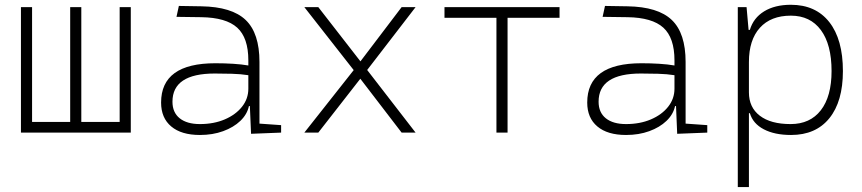

<svg xmlns="http://www.w3.org/2000/svg" viewBox="-20 -547 3556 792"><path d="M66.4 0V-517.6H112.3V-43.9H269.5V-517.6H315.4V-43.9H473.6V-517.6H519.5V0Z M804.7 9.8Q728 9.8 686.3 -25.4Q644.5 -60.5 644.5 -124Q644.5 -286.1 868.2 -286.1Q906.2 -286.1 941.7 -283.9Q977.1 -281.7 1004.4 -276.9V-297.9Q1004.4 -391.1 958.5 -432.9Q912.6 -474.6 810.5 -476.1L708 -477.5L717.8 -522.5L810.5 -521Q936.5 -519 993.4 -464.6Q1050.3 -410.2 1050.3 -291.5V-37.1L1139.6 -30.8V0L1015.6 4.9L1010.7 -109.4H1006.8Q999.5 -75.2 971.4 -48.3Q943.4 -21.5 900.4 -5.9Q857.4 9.8 804.7 9.8ZM804.7 -35.2Q861.8 -35.2 907 -54.4Q952.1 -73.7 978.3 -106.7Q1004.4 -139.6 1004.4 -181.2V-236.8Q973.6 -241.7 936.5 -242.7Q899.4 -243.7 865.7 -243.7Q691.4 -243.7 691.4 -127.4Q691.4 -83 721.2 -59.1Q751 -35.2 804.7 -35.2Z M1235.4 0 1439 -257.8 1235.4 -517.6H1293L1466.8 -293.9L1636.7 -517.6H1694.3L1494.6 -258.3L1694.3 0H1636.7L1466.3 -222.2L1293 0Z M2027.8 0V-473.6H1813.5V-517.6H2288.1V-473.6H2073.7V0Z M2562.5 9.8Q2485.8 9.8 2444.1 -25.4Q2402.3 -60.5 2402.3 -124Q2402.3 -286.1 2626 -286.1Q2664.1 -286.1 2699.5 -283.9Q2734.9 -281.7 2762.2 -276.9V-297.9Q2762.2 -391.1 2716.3 -432.9Q2670.4 -474.6 2568.4 -476.1L2465.8 -477.5L2475.6 -522.5L2568.4 -521Q2694.3 -519 2751.2 -464.6Q2808.1 -410.2 2808.1 -291.5V-37.1L2897.5 -30.8V0L2773.4 4.9L2768.6 -109.4H2764.6Q2757.3 -75.2 2729.2 -48.3Q2701.2 -21.5 2658.2 -5.9Q2615.2 9.8 2562.5 9.8ZM2562.5 -35.2Q2619.6 -35.2 2664.8 -54.4Q2710 -73.7 2736.1 -106.7Q2762.2 -139.6 2762.2 -181.2V-236.8Q2731.4 -241.7 2694.3 -242.7Q2657.2 -243.7 2623.5 -243.7Q2449.2 -243.7 2449.2 -127.4Q2449.2 -83 2479 -59.1Q2508.8 -35.2 2562.5 -35.2Z M3023.4 224.6V-517.6H3059.6L3067.9 -423.8H3073.2Q3087.9 -473.1 3132.1 -500.2Q3176.3 -527.3 3242.2 -527.3Q3344.7 -527.3 3400.9 -455.8Q3457 -384.3 3457 -253.9Q3457 -128.4 3401.1 -59.3Q3345.2 9.8 3243.2 9.8Q3175.3 9.8 3130.6 -13.7Q3085.9 -37.1 3073.2 -80.1H3069.3V224.6ZM3242.2 -482.4Q3159.7 -482.4 3114.5 -432.4Q3069.3 -382.3 3069.3 -291V-166Q3069.3 -104 3114.3 -69.6Q3159.2 -35.2 3241.2 -35.2Q3321.8 -35.2 3366 -92.3Q3410.2 -149.4 3410.2 -253.9Q3410.2 -363.3 3366.2 -422.9Q3322.3 -482.4 3242.2 -482.4Z"/></svg>

Font: Caskaydia Cove ExtraLight
Style: Regular
Weight: 200
Monospace: yes
Designer: Aaron Bell
Foundry: Saja Typeworks
Version: Version 4.300; ttfautohint (v1.8.3)